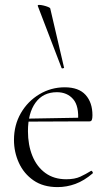

<svg xmlns="http://www.w3.org/2000/svg" viewBox="-20 -751 445 783"><path d="M215 12Q156 12 116.5 -15.5Q77 -43 57 -87Q37 -131 37 -180Q37 -241 65 -289.5Q93 -338 140.5 -366.5Q188 -395 244 -395Q301 -395 329 -364Q357 -333 357 -281Q357 -268 354.5 -262Q352 -256 345 -256H298Q303 -318 278.5 -346.5Q254 -375 212 -375Q156 -375 125 -332.5Q94 -290 94 -216Q94 -160 112 -115.5Q130 -71 165 -45.5Q200 -20 250 -20Q285 -20 307.5 -30.5Q330 -41 351 -54Q353 -56 356.5 -51.5Q360 -47 358 -44Q323 -14 287.5 -1Q252 12 215 12ZM81 -255 80 -267 308 -271V-256ZM134 -727Q133 -731 140 -731Q147 -731 157.5 -728.5Q168 -726 176.5 -722.5Q185 -719 185 -716L241 -476Q243 -474 237.5 -472.5Q232 -471 231 -474Z"/></svg>

Font: Cormorant Infant Light Light
Style: Regular
Weight: 300
Version: Version 4.001